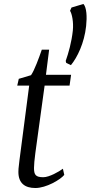

<svg xmlns="http://www.w3.org/2000/svg" viewBox="-20 -943 459 973"><path d="M73.2 -71.8C73.2 -14.6 106 9.8 159.2 9.8C213.9 9.8 285.2 -31.7 305.7 -56.6L298.8 -87.9C279.3 -73.2 229.5 -44.9 199.7 -44.9C161.1 -44.9 152.3 -56.6 152.3 -91.8C152.3 -107.9 154.8 -134.3 159.2 -168L206.1 -509.3H332.5L340.3 -564H212.9L229 -691.4H191.9C177.7 -650.4 154.3 -585.9 137.2 -562L75.2 -543.5L67.4 -509.3H127.9L78.6 -130.9C73.2 -89.8 73.2 -78.6 73.2 -71.8ZM339.4 -612.8C371.6 -651.9 407.2 -724.6 416.5 -811C421.4 -857.9 419.4 -904.8 402.8 -922.9L342.3 -904.8L335 -888.2C344.7 -873.5 353.5 -831.1 349.1 -788.1C342.8 -729 327.1 -674.3 313 -634.3L315.4 -624.5Z"/></svg>

Font: Merriweather
Style: Light Italic
Weight: 300
Italic angle: -7.5°
Designer: Eben Sorkin
Foundry: Eben Sorkin
Version: Version 1.001